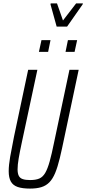

<svg xmlns="http://www.w3.org/2000/svg" viewBox="-20 -1097 506 1125"><path d="M156 8Q111 8 83.5 -1.5Q56 -11 43.5 -33.5Q31 -56 31 -94Q31 -129 39.5 -178Q48 -227 62 -296L145 -688H199L108 -263Q96 -207 89.5 -169Q83 -131 83 -105Q83 -81 90 -67Q97 -53 113.5 -47.5Q130 -42 156 -42Q190 -42 210.5 -51Q231 -60 245 -84Q259 -108 271 -151Q283 -194 297 -263L387 -688H441L358 -296Q343 -223 330.5 -171Q318 -119 303.5 -84Q289 -49 269.5 -29Q250 -9 222.5 -0.5Q195 8 156 8ZM364 -793 378 -862H432L417 -793ZM208 -793 223 -862H276L262 -793ZM312 -941 276 -1071 277 -1077H314L349 -977L426 -1077H466L464 -1071L373 -941Z"/></svg>

Font: Saira ExtraCondensed Light
Style: Italic
Weight: 300
Width: 2
Italic angle: -12°
Designer: Hector Gatti with collaboration of the Omnibus-Type team
Foundry: Omnibus-Type
Version: Version 1.101